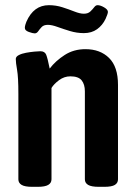

<svg xmlns="http://www.w3.org/2000/svg" viewBox="-20 -720 525 742"><path d="M104 2Q76 2 63.5 -5.5Q51 -13 51 -27V-357Q51 -422 46 -450Q41 -478 41 -492Q41 -501 52.5 -507Q64 -513 80.5 -516Q97 -519 112.5 -520.5Q128 -522 136 -522Q153 -522 158.5 -508.5Q164 -495 172 -455Q195 -485 230 -507.5Q265 -530 310 -530Q367 -530 401.5 -496Q436 -462 436 -392V-27Q436 -13 424 -5.5Q412 2 383 2H362Q333 2 320.5 -5.5Q308 -13 308 -27V-367Q308 -394 295.5 -409.5Q283 -425 252 -425Q228 -425 208 -410Q188 -395 179 -380V-27Q179 -13 166.5 -5.5Q154 2 126 2ZM114 -591Q107 -591 91.5 -596.5Q76 -602 76 -612Q76 -618 78 -624.5Q80 -631 82 -636Q110 -700 169 -700Q196 -700 221 -692Q246 -684 267.5 -675.5Q289 -667 304 -667Q320 -667 329 -675.5Q338 -684 344 -692Q350 -700 357 -700Q368 -700 382.5 -691.5Q397 -683 397 -674Q397 -667 388 -647Q376 -622 355 -607Q334 -592 304 -592Q277 -592 250.5 -600Q224 -608 202 -616Q180 -624 165 -624Q149 -624 141 -615.5Q133 -607 127.5 -599Q122 -591 114 -591Z"/></svg>

Font: Asap Condensed SemiBold
Style: Regular
Weight: 600
Width: 3
Designer: Pablo Cosgaya
Foundry: Omnibus-Type
Version: Version 3.001; ttfautohint (v1.8.4.7-5d5b)